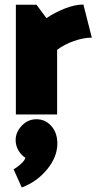

<svg xmlns="http://www.w3.org/2000/svg" viewBox="-20 -505 435 847"><path d="M385 -339 348 -485Q310 -485 265 -467Q220 -449 185 -425L141 -484H50V0H232V-285Q263 -309 306 -324Q349 -339 385 -339ZM49 113Q49 137 61 158Q73 179 92 191Q89 203 72.5 218Q56 233 40 242L76 322Q143 297 188 242Q233 187 233 128Q233 81 206.5 51Q180 21 141 21Q103 21 76 49.5Q49 78 49 113Z"/></svg>

Font: Catamaran
Style: Regular
Weight: 900
Designer: Pria Ravichandran
Version: Version 1.001;PS 001.000;hotconv 1.0.70;makeotf.lib2.5.58329